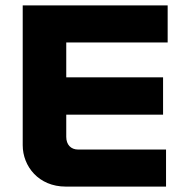

<svg xmlns="http://www.w3.org/2000/svg" viewBox="-20 -690 689 710"><path d="M64 -670V-153C64 -75 123 0 223 0H594V-137H269C242 -137 225 -155 225 -184V-266H583V-404H225V-533H600V-670Z"/></svg>

Font: LT Wave Text Black
Style: Regular
Weight: 900
Designer: Daniel Lyons
Version: Version 2.5 (Glyphs App)